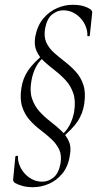

<svg xmlns="http://www.w3.org/2000/svg" viewBox="-20 -592 426 800"><path d="M118 188Q93 188 74.5 183Q56 178 42 170Q38 167 36 163Q34 159 35 153L44 60Q46 57 51 57Q56 57 55 60Q54 77 61 95.5Q68 114 81.5 129.5Q95 145 114 155Q133 165 156 165Q181 165 202.5 148Q224 131 232 90Q238 55 226.5 31Q215 7 194 -12.5Q173 -32 148.5 -50.5Q124 -69 103.5 -92Q83 -115 72.5 -147Q62 -179 69 -225Q75 -265 96.5 -297.5Q118 -330 170 -373L175 -364Q144 -341 130 -313.5Q116 -286 111 -256Q103 -212 113.5 -181Q124 -150 144.5 -127.5Q165 -105 189 -86.5Q213 -68 234 -48.5Q255 -29 266.5 -4Q278 21 271 56Q264 102 239.5 131.5Q215 161 182.5 174.5Q150 188 118 188ZM230 -11 225 -20Q255 -42 269.5 -69.5Q284 -97 289 -127Q296 -172 285.5 -203Q275 -234 254.5 -256.5Q234 -279 210 -297.5Q186 -316 164.5 -335.5Q143 -355 132 -380Q121 -405 127 -440Q136 -486 160.5 -515Q185 -544 217.5 -558Q250 -572 282 -572Q308 -572 326 -567Q344 -562 357 -553Q360 -551 362.5 -547Q365 -543 364 -537L354 -443Q354 -441 349 -441Q344 -441 344 -443Q345 -460 338.5 -478.5Q332 -497 318.5 -513Q305 -529 286 -539Q267 -549 243 -549Q219 -549 197.5 -532Q176 -515 168 -474Q162 -439 173 -415Q184 -391 205.5 -372Q227 -353 251 -334.5Q275 -316 296 -293Q317 -270 327.5 -238Q338 -206 331 -159Q325 -119 303.5 -86.5Q282 -54 230 -11Z"/></svg>

Font: Cormorant Garamond Light
Style: Italic
Weight: 300
Italic angle: -10°
Designer: Christian Thalmann (Catharsis Fonts)
Foundry: Catharsis Fonts
Version: Version 4.001